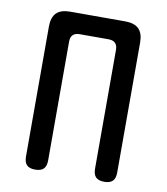

<svg xmlns="http://www.w3.org/2000/svg" viewBox="-83 -800 766 879"><g transform="rotate(10 300.0 -360.0)"><path d="M139 10Q113 10 100.5 -2.5Q88 -15 88 -42V-646Q88 -689 108.5 -709.5Q129 -730 172 -730H428Q471 -730 491.5 -709.5Q512 -689 512 -646V-42Q512 -15 499.5 -2.5Q487 10 461 10Q434 10 421.5 -2.5Q409 -15 409 -42V-594Q409 -615 398.5 -625.5Q388 -636 367 -636H233Q212 -636 201.5 -625.5Q191 -615 191 -594V-42Q191 -15 178.5 -2.5Q166 10 139 10Z"/></g></svg>

Font: Maple Mono Medium
Style: Regular
Weight: 500
Monospace: yes
Designer: subframe7536
Version: Version 7.000